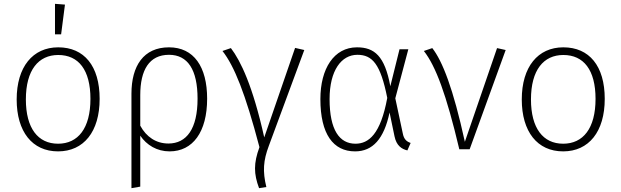

<svg xmlns="http://www.w3.org/2000/svg" viewBox="-20 -779 3243 1002"><path d="M267 -759V-600H299L319 -755ZM284 -532C151 -532 67 -430 67 -260C67 -92 148 11 283 11C417 11 500 -92 500 -263C500 -435 419 -532 284 -532ZM284 -492C390 -492 452 -414 452 -263C452 -109 387 -29 283 -29C178 -29 115 -110 115 -260C115 -414 181 -492 284 -492Z M862 -532C729 -532 666 -435 666 -290V203L712 195V-71C745 -22 799 11 865 11C986 11 1061 -90 1061 -264C1061 -430 992 -532 862 -532ZM859 -30C795 -30 744 -64 712 -123V-283C712 -414 759 -493 862 -493C960 -493 1011 -415 1011 -264C1011 -107 954 -30 859 -30Z M1185 -528 1141 -513C1203 -434 1260 -292 1334 -11C1303 73 1304 128 1332 203L1370 197C1350 115 1354 59 1383 -18L1568 -518L1520 -529L1359 -62C1299 -331 1236 -461 1185 -528Z M1843 -532C1723 -532 1652 -421 1652 -262C1652 -79 1719 11 1833 11C1925 11 1984 -54 2013 -192L2039 -67C2049 -19 2076 -1 2106 6L2123 -33C2103 -40 2088 -51 2082 -83L2043 -266L2111 -522H2065L2017 -329C1988 -487 1934 -532 1843 -532ZM1845 -493C1923 -493 1966 -445 2001 -268C1966 -78 1904 -29 1835 -29C1752 -29 1700 -100 1700 -262C1700 -412 1762 -493 1845 -493Z M2236 -528 2192 -513C2254 -434 2309 -287 2377 0H2431L2619 -518L2574 -528L2406 -39C2345 -318 2289 -460 2236 -528Z M2920 -532C2787 -532 2703 -430 2703 -260C2703 -92 2784 11 2919 11C3053 11 3136 -92 3136 -263C3136 -435 3055 -532 2920 -532ZM2920 -492C3026 -492 3088 -414 3088 -263C3088 -109 3023 -29 2919 -29C2814 -29 2751 -110 2751 -260C2751 -414 2817 -492 2920 -492Z"/></svg>

Font: Fira Sans ExtraLight
Style: Regular
Weight: 200
Designer: bBox Type GmbH & Carrois Corporate GbR & Edenspiekermann AG
Foundry: bBox Type GmbH & Carrois Corporate GbR & Edenspiekermann AG
Version: Version 4.300;PS 004.300;hotconv 1.0.88;makeotf.lib2.5.64775